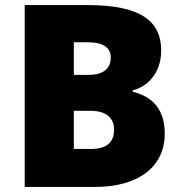

<svg xmlns="http://www.w3.org/2000/svg" viewBox="-20 -734 714 754"><path d="M326 -714H77V0H355C523 0 627 -79 627 -209C627 -323 559 -359 501 -374V-379C554 -392 613 -442 613 -536C613 -651 532 -714 326 -714ZM328 -440H270V-568H324C386 -568 415 -547 415 -508C415 -470 392 -440 328 -440ZM270 -299H334C406 -299 428 -263 428 -225C428 -181 405 -149 338 -149H270Z"/></svg>

Font: Noto Sans Canadian Aboriginal Black
Style: Regular
Weight: 900
Designer: Monotype Design Team, Typotheque's Kevin King
Foundry: Monotype Imaging Inc.
Version: Version 2.004